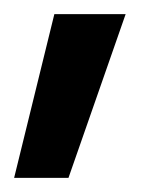

<svg xmlns="http://www.w3.org/2000/svg" viewBox="-29 -134 222 272"><path d="M149 -114 68 118H-9L48 -114Z"/></svg>

Font: Roundo Medium
Style: Regular
Weight: 500
Designer: Namrata Goyal (Gurmukhi), Shiva Nallaperumal (Latin)
Foundry: Indian Type Foundry
Version: Version 1.000;PS 1.0;hotconv 1.0.88;makeotf.lib2.5.647800